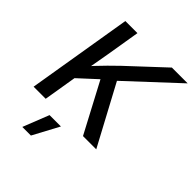

<svg xmlns="http://www.w3.org/2000/svg" viewBox="-263 -873 1255 1255"><g transform="rotate(45 364.5 -245.0)"><path d="M143.1 -192.4 157.2 -310.1Q187.5 -344.7 216.8 -376Q246.1 -407.2 276.6 -438Q307.1 -468.8 340.8 -501L583.5 -727.5H729.5L363.8 -387.2L356.4 -388.7ZM32.7 0 153.3 -727.5H265.1L226.6 -494.6L197.3 -328.6L189.9 -274.4L144.5 0ZM489.3 0 300.3 -356.9 375 -441.9 611.8 0ZM166.5 238.3 237.8 57.6H342.8L246.1 238.3Z"/></g></svg>

Font: Inter 18pt Medium
Style: Italic
Weight: 500
Italic angle: -9.3988°
Designer: Rasmus Andersson
Foundry: rsms
Version: Version 4.001;git-66647c0bb